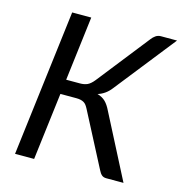

<svg xmlns="http://www.w3.org/2000/svg" viewBox="-106 -812 862 909"><g transform="rotate(15 325.0 -358.0)"><path d="M417 -421Q391 -386.5 352.5 -374.5Q376.5 -367.5 391.8 -352.8Q407 -338 420 -311L580 0H495.5Q481.5 0 473 -7.5Q464.5 -15 457.5 -29.5L320 -294Q315 -303.5 309.8 -310.5Q304.5 -317.5 297.5 -321.5Q290.5 -325.5 281.5 -327.5Q272.5 -329.5 260.5 -329.5H182.5L142 0H48.5L136.5 -716.5H230L191.5 -401.5H259Q279.5 -401.5 294.8 -408.2Q310 -415 326.5 -435.5L526.5 -689.5Q535 -701 546.2 -708.8Q557.5 -716.5 571.5 -716.5H650.5Z"/></g></svg>

Font: Lato 2
Style: Italic
Weight: 400
Italic angle: -7°
Designer: Lukasz Dziedzic with Adam Twardoch and Botio Nikoltchev
Foundry: tyPoland Lukasz Dziedzic
Version: Version 2.015; 2015-08-06; http://www.latofonts.com/